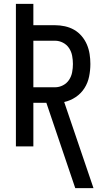

<svg xmlns="http://www.w3.org/2000/svg" viewBox="-20 -755 540 990"><path d="M462 215H368L219 -225H152V0H62V-735H152V-625H264Q289 -625 314.5 -619.5Q340 -614 362 -601.5Q384 -589 401 -569Q418 -549 428 -525.5Q438 -502 442 -476.5Q446 -451 446 -425Q446 -393 439.5 -360.5Q433 -328 415.5 -300.5Q398 -273 370.5 -254.5Q343 -236 311 -229ZM264 -305Q285 -305 304.5 -315Q324 -325 336 -343Q348 -361 352 -382.5Q356 -404 356 -425Q356 -446 352 -467.5Q348 -489 336 -507Q324 -525 304.5 -535Q285 -545 264 -545H152V-305Z"/></svg>

Font: Iosevka Bendy Medium
Style: Regular
Weight: 500
Monospace: yes
Designer: Belleve Invis
Foundry: Belleve Invis
Version: Version 30.1.2